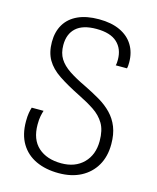

<svg xmlns="http://www.w3.org/2000/svg" viewBox="-116 -851 770 941"><g transform="rotate(15 268.5 -380.0)"><path d="M272 10Q206 10 156.5 -13Q107 -36 79.5 -81.5Q52 -127 52 -194Q52 -220 55 -237Q58 -254 62 -266H122Q118 -254 114.5 -237Q111 -220 111 -194Q111 -118 154.5 -79Q198 -40 272 -40Q342 -40 384 -82Q426 -124 426 -194Q426 -249 406 -282.5Q386 -316 350.5 -339.5Q315 -363 268 -386Q204 -418 160.5 -447Q117 -476 95.5 -513Q74 -550 74 -603Q74 -655 96.5 -692.5Q119 -730 162.5 -750Q206 -770 269 -770Q332 -770 376 -749.5Q420 -729 443 -691.5Q466 -654 466 -604Q466 -597 465.5 -588.5Q465 -580 463 -573H406Q408 -579 408.5 -587.5Q409 -596 409 -602Q409 -657 374.5 -689Q340 -721 269 -721Q200 -721 166 -690Q132 -659 132 -603Q132 -562 149.5 -534Q167 -506 201.5 -483Q236 -460 287 -436Q330 -415 366.5 -393.5Q403 -372 429.5 -344.5Q456 -317 470.5 -280.5Q485 -244 485 -194Q485 -131 458.5 -85.5Q432 -40 384.5 -15Q337 10 272 10Z"/></g></svg>

Font: Noto Sans Georgian Light
Style: Regular
Weight: 300
Version: Version 2.002